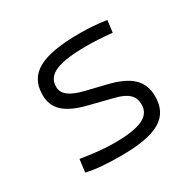

<svg xmlns="http://www.w3.org/2000/svg" viewBox="-122 -665 831 813"><g transform="rotate(-30 293.0 -258.5)"><path d="M252.9 9.8C427.7 9.8 502 -33.7 502 -136.2C502 -212.4 457.5 -255.9 351.1 -281.7L258.3 -304.2C188.5 -320.8 158.7 -344.7 158.7 -380.9C158.7 -440.9 217.3 -466.3 356.4 -466.3C391.1 -466.3 428.2 -464.4 481 -459.5L488.3 -517.6C440.4 -524.4 404.8 -527.3 359.4 -527.3C171.4 -527.3 91.8 -483.9 91.8 -379.4C91.8 -311 134.3 -271 234.9 -245.6L351.1 -216.3C409.7 -201.7 435.1 -176.8 435.1 -135.7C435.1 -76.7 380.4 -51.3 252.9 -51.3C206.5 -51.3 158.7 -56.2 91.8 -66.9L84 -4.9C126.5 5.4 177.2 9.8 252.9 9.8Z"/></g></svg>

Font: Cascadia Code Light
Style: Regular
Weight: 300
Monospace: yes
Designer: Aaron Bell
Foundry: Saja Typeworks
Version: Version 2404.023